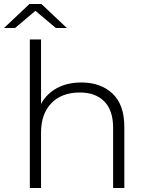

<svg xmlns="http://www.w3.org/2000/svg" viewBox="-45 -939 739 959"><path d="M362 -527Q458 -527 517 -471.5Q576 -416 576 -305V0H520V-300Q520 -388 476 -432.5Q432 -477 354 -477Q263 -477 211.5 -423.5Q160 -370 160 -277V0H104V-742H160V-420Q188 -471 239.5 -499Q291 -527 362 -527ZM30 -799H-25L102 -919H162L289 -799H234L132 -885Z"/></svg>

Font: Montserrat-Alt1 Light
Style: Regular
Weight: 300
Designer: Differentunic
Foundry: Differentunic
Version: Version 7.222